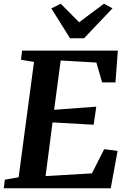

<svg xmlns="http://www.w3.org/2000/svg" viewBox="-26 -1016 692 1036"><path d="M-5.5 0 0 -46.5 74.5 -59.5 157.5 -682 87.5 -693.5 93 -743H610L597 -571.5H525L494 -678.5L301.5 -689.5L266 -423.5L493.5 -440.5L479.5 -343L257.5 -355.5L220 -66L470 -80.5L536 -211L608.5 -202L571.5 0ZM352 -809.5 251 -970.5 301.5 -996Q326.5 -971 351.2 -946Q376 -921 401 -896Q434.5 -921 468 -946Q501.5 -971 535 -996L581 -971L427.5 -809.5Z"/></svg>

Font: Merriweather
Style: Bold Italic
Weight: 700
Italic angle: -7.8°
Version: Version 2.101